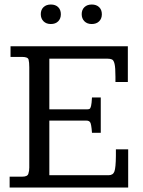

<svg xmlns="http://www.w3.org/2000/svg" viewBox="-20 -835 635 855"><path d="M22.9 0V-48.3H79.1Q102.1 -48.3 106.2 -61Q110.4 -73.7 110.4 -88.4V-535.2Q110.4 -558.1 107.2 -569.8Q104 -581.5 79.1 -581.5H26.9V-628.9H549.3V-469.7H494.1V-493.2Q494.1 -533.7 490.2 -550.3Q486.3 -566.9 478.5 -570.3Q470.7 -573.7 459 -573.7H199.7V-348.1H368.2Q374.5 -348.1 378.7 -350.1Q382.8 -352.1 385.5 -363Q388.2 -374 389.6 -400.9H428.7V-243.7H389.6Q386.7 -283.7 381.3 -290.8Q376 -297.9 365.2 -297.9H199.7V-54.7H463.4Q483.4 -54.7 489.5 -71.5Q495.6 -88.4 496.1 -140.6Q496.1 -147.5 496.1 -154.8Q496.1 -162.1 496.1 -169.9H550.8V0ZM206.1 -728Q186 -728 173.8 -740.2Q161.6 -752.4 161.6 -772Q161.6 -791.5 173.8 -803.2Q186 -814.9 206.5 -814.9Q227.1 -814.9 239 -803.2Q251 -791.5 251 -771.5Q251 -752 239 -740Q227.1 -728 206.1 -728ZM388.2 -728Q368.2 -728 356 -740.2Q343.8 -752.4 343.8 -772Q343.8 -791.5 356 -803.2Q368.2 -814.9 388.7 -814.9Q409.2 -814.9 421.4 -803.2Q433.6 -791.5 433.6 -771.5Q433.6 -752 421.4 -740Q409.2 -728 388.2 -728Z"/></svg>

Font: Kameron
Style: Regular
Weight: 400
Designer: Vernon Adams
Foundry: Vernon Adams
Version: Version 1.100